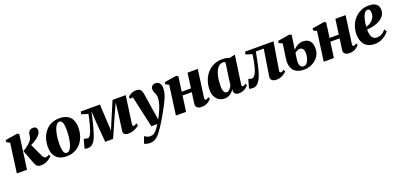

<svg xmlns="http://www.w3.org/2000/svg" viewBox="15 -1556 5849 2812"><g transform="rotate(-20 2939.5 -150.0)"><path d="M35.5 0 97 -457.5 44 -484 50 -515.5 241.5 -546 266 -529.5 194 0ZM410.5 10Q381 10 362.8 -0.2Q344.5 -10.5 334.2 -28Q324 -45.5 316 -67L237.5 -275Q261.5 -287.5 282 -301.2Q302.5 -315 321 -330.8Q339.5 -346.5 356.5 -364Q385 -392.5 393.2 -420Q401.5 -447.5 403.5 -471Q405.5 -497.5 417.5 -514.5Q429.5 -531.5 446.5 -539.5Q463.5 -547.5 480.5 -547.5Q516.5 -547.5 531 -530.5Q545.5 -513.5 546 -491Q546 -462.5 533 -441Q520 -419.5 502.5 -404Q487.5 -387.5 464 -370.8Q440.5 -354 413.2 -338.8Q386 -323.5 358 -310.8Q330 -298 305.5 -289L364 -341.5L465.5 -124.5Q477.5 -99.5 489.5 -88.5Q501.5 -77.5 516 -77.5Q525.5 -77.5 540.2 -82.8Q555 -88 568 -99.5L583 -70.5Q572 -57.5 548.2 -38.5Q524.5 -19.5 489.8 -4.8Q455 10 410.5 10Z M894.5 -547Q967 -547 1015.2 -521.2Q1063.5 -495.5 1087.8 -446.2Q1112 -397 1112.5 -327.5Q1113 -258 1093 -196Q1073 -134 1034 -86.8Q995 -39.5 938.5 -12.8Q882 14 809.5 14Q738.5 14 690.8 -12.2Q643 -38.5 619 -87.8Q595 -137 594 -205Q594 -276.5 614 -338.5Q634 -400.5 672.5 -447.5Q711 -494.5 767 -520.8Q823 -547 894.5 -547ZM880 -499.5Q855 -499.5 836.2 -479.2Q817.5 -459 804.2 -425.2Q791 -391.5 782.8 -350.2Q774.5 -309 770.8 -266.2Q767 -223.5 767 -186.5Q767.5 -134.5 774 -100.5Q780.5 -66.5 793.5 -50Q806.5 -33.5 827 -33.5Q852.5 -33.5 871.2 -53.8Q890 -74 903 -108Q916 -142 924.2 -183.5Q932.5 -225 936.2 -268Q940 -311 939.5 -348.5Q939.5 -403 933 -436.2Q926.5 -469.5 913.5 -484.5Q900.5 -499.5 880 -499.5Z M1770.5 11Q1735.5 11 1714.2 -6Q1693 -23 1697.5 -57L1731 -310L1751.5 -482.5L1676 -318L1533 7H1410L1383.5 -308L1374.5 -482Q1360 -420.5 1346.2 -361Q1332.5 -301.5 1318.2 -248Q1304 -194.5 1289 -150.2Q1274 -106 1257 -74.5Q1234 -32 1204.8 -12Q1175.5 8 1137.5 8Q1130 8 1120.2 6.2Q1110.5 4.5 1102.2 2Q1094 -0.5 1091.5 -2.5L1129 -142Q1134.5 -140 1146.2 -136.8Q1158 -133.5 1170.5 -131.2Q1183 -129 1190 -129Q1194 -129 1198 -130.5Q1202 -132 1206.5 -134.8Q1211 -137.5 1215.8 -142.2Q1220.5 -147 1225.5 -153.5Q1241 -175.5 1255 -213Q1269 -250.5 1281 -294.8Q1293 -339 1302.8 -382.8Q1312.5 -426.5 1319 -461L1217 -491.5L1225.5 -532.5H1523L1540 -226.5L1546 -119L1590.5 -226.5L1720.5 -532.5H1926L1867 -109.5Q1865 -93.5 1867 -84.5Q1869 -75.5 1873.5 -71.8Q1878 -68 1883.5 -68Q1894.5 -68 1906.8 -75Q1919 -82 1929.5 -92.5L1943.5 -57Q1935.5 -48 1911.2 -31.8Q1887 -15.5 1851 -2.2Q1815 11 1770.5 11Z M2019.5 -440Q2016 -455.5 2010.8 -461.5Q2005.5 -467.5 1998 -467.5Q1991 -467.5 1984.8 -465.2Q1978.5 -463 1971.5 -457.5L1958.5 -489Q1968 -500 1987 -513.5Q2006 -527 2032.8 -537.2Q2059.5 -547.5 2091 -547.5Q2120.5 -547.5 2139.2 -538Q2158 -528.5 2168.2 -510Q2178.5 -491.5 2183.5 -464Q2189 -428 2195.8 -385.5Q2202.5 -343 2209.5 -297.8Q2216.5 -252.5 2223.5 -208Q2230.5 -163.5 2237 -123.5L2251 -33.5L2292.5 -116.5Q2307.5 -147 2319.2 -176.5Q2331 -206 2339.2 -234.2Q2347.5 -262.5 2352 -289.2Q2356.5 -316 2356.5 -340Q2356 -371 2347.2 -392.2Q2338.5 -413.5 2329.5 -433.2Q2320.5 -453 2320.5 -479.5Q2320.5 -509 2339.8 -528.2Q2359 -547.5 2392 -547.5Q2422.5 -547.5 2441.5 -533Q2460.5 -518.5 2469.5 -496Q2478.5 -473.5 2478.5 -449.5Q2478.5 -402.5 2467 -359Q2455.5 -315.5 2435.5 -272.5Q2415.5 -229.5 2390.5 -183Q2376.5 -156.5 2361 -128.2Q2345.5 -100 2329 -71Q2312.5 -42 2295 -13Q2277.5 16 2259.5 44.5Q2241.5 73 2223 100Q2190.5 151 2159.2 184Q2128 217 2095.2 233Q2062.5 249 2024 249Q1997.5 249 1972.5 242.2Q1947.5 235.5 1934.5 227.5L1972 122.5Q1982.5 132 2007.8 144.5Q2033 157 2060.5 157Q2094 157 2119.2 140.8Q2144.5 124.5 2167.5 94.8Q2190.5 65 2216.5 24H2122.5Z M2990 -102.5Q2987.5 -83.5 2993.2 -76Q2999 -68.5 3008 -68.5Q3016.5 -68.5 3026.2 -73.2Q3036 -78 3052.5 -90.5L3066 -60.5Q3057.5 -50 3037.5 -33Q3017.5 -16 2986.5 -2.5Q2955.5 11 2913.5 11Q2887.5 11 2866.2 2.5Q2845 -6 2833.5 -24Q2822 -42 2826 -70L2850 -242.5H2706L2673 0H2514.5L2576.5 -457L2524 -484L2529.5 -515.5L2718.5 -545.5L2745 -528.5L2714 -298.5H2857.5L2889.5 -532H3049Z M3568 -102.5Q3565.5 -83.5 3570.5 -76Q3575.5 -68.5 3585.5 -68.5Q3594 -68.5 3604.5 -73.2Q3615 -78 3629.5 -91L3643 -60.5Q3633 -47.5 3612.5 -30.8Q3592 -14 3562.2 -1.8Q3532.5 10.5 3495 10.5Q3457.5 10.5 3438.8 -9Q3420 -28.5 3420 -57.5L3423.5 -81.5Q3411 -60.5 3389.8 -39Q3368.5 -17.5 3339.5 -3.5Q3310.5 10.5 3274.5 10.5Q3223 10.5 3185 -13.8Q3147 -38 3126.2 -81.8Q3105.5 -125.5 3105.5 -183.5Q3105.5 -240.5 3119.5 -293.8Q3133.5 -347 3160.5 -392.5Q3187.5 -438 3227.5 -472.2Q3267.5 -506.5 3320 -525.5Q3372.5 -544.5 3436 -544.5Q3466 -544.5 3495 -538.2Q3524 -532 3546 -524L3630.5 -543.5ZM3463.5 -484.5Q3458 -488.5 3449.2 -492.2Q3440.5 -496 3428 -496Q3392.5 -496 3366.8 -476Q3341 -456 3323.2 -422.2Q3305.5 -388.5 3295 -347Q3284.5 -305.5 3280 -261.5Q3275.5 -217.5 3275.5 -178Q3275.5 -138 3283.5 -113Q3291.5 -88 3305 -76.8Q3318.5 -65.5 3336 -65.5Q3347 -65.5 3358 -71.5Q3369 -77.5 3379.5 -88.5Q3390 -99.5 3399.2 -113.8Q3408.5 -128 3415.5 -144.5Z M4159 -102.5Q4156 -81 4163.8 -74.8Q4171.5 -68.5 4179 -68.5Q4187 -68.5 4198.5 -73.5Q4210 -78.5 4225.5 -90.5L4239 -60.5Q4227 -46.5 4204.2 -29.8Q4181.5 -13 4150.2 -1Q4119 11 4081 11Q4033.5 11 4010.5 -11Q3987.5 -33 3994 -72L4058.5 -481.5H3936Q3919 -394 3903 -317Q3887 -240 3869 -178Q3851 -116 3827.5 -74Q3803.5 -31.5 3775.5 -11.8Q3747.5 8 3712 8Q3693.5 8 3677.8 4.5Q3662 1 3655 -2.5L3694 -142Q3699.5 -140 3707.8 -137Q3716 -134 3726 -131.5Q3736 -129 3746 -129Q3762.5 -129 3776.8 -140.5Q3791 -152 3802.5 -172.2Q3814 -192.5 3823.5 -218.5Q3833 -244.5 3840.5 -273Q3850 -308.5 3856.8 -344.5Q3863.5 -380.5 3868.5 -411.2Q3873.5 -442 3876.5 -460.5L3778 -492L3786.5 -533H4229.5Z M4511 11Q4462 11 4422 -2.8Q4382 -16.5 4354.2 -46.2Q4326.5 -76 4315.5 -123.2Q4304.5 -170.5 4314 -237.5L4346 -456.5L4291 -484L4296.5 -515.5L4484 -545.5L4512 -530.5L4479.5 -308.5Q4495.5 -328.5 4519 -346Q4542.5 -363.5 4571 -374.5Q4599.5 -385.5 4630.5 -385.5Q4668.5 -385.5 4700.5 -370.8Q4732.5 -356 4752.2 -321Q4772 -286 4772 -225.5Q4772 -173 4750.8 -129.5Q4729.5 -86 4692.5 -54.5Q4655.5 -23 4608.8 -6Q4562 11 4511 11ZM4520 -37.5Q4550.5 -37.5 4571.8 -61.8Q4593 -86 4604.8 -125Q4616.5 -164 4616.5 -207.5Q4616.5 -247.5 4600 -272.8Q4583.5 -298 4548.5 -298Q4538.5 -298 4525.2 -293.5Q4512 -289 4498.8 -281Q4485.5 -273 4474 -262.5Q4471 -242 4467.8 -220.5Q4464.5 -199 4460.5 -173Q4453.5 -122.5 4460.2 -92.8Q4467 -63 4483 -50.2Q4499 -37.5 4520 -37.5Z M5294 -102.5Q5291.5 -83.5 5297.2 -76Q5303 -68.5 5312 -68.5Q5320.5 -68.5 5330.2 -73.2Q5340 -78 5356.5 -90.5L5370 -60.5Q5361.5 -50 5341.5 -33Q5321.5 -16 5290.5 -2.5Q5259.5 11 5217.5 11Q5191.5 11 5170.2 2.5Q5149 -6 5137.5 -24Q5126 -42 5130 -70L5154 -242.5H5010L4977 0H4818.5L4880.5 -457L4828 -484L4833.5 -515.5L5022.5 -545.5L5049 -528.5L5018 -298.5H5161.5L5193.5 -532H5353Z M5837 -103.5Q5823.5 -83 5793 -56Q5762.5 -29 5716 -8.8Q5669.5 11.5 5608.5 11.5Q5553.5 11.5 5514.8 -6.8Q5476 -25 5452 -56Q5428 -87 5416.8 -125.5Q5405.5 -164 5405 -204Q5405 -279 5428.2 -342Q5451.5 -405 5493.8 -451.2Q5536 -497.5 5593.2 -523.2Q5650.5 -549 5717.5 -549Q5772 -549 5805.5 -533.8Q5839 -518.5 5855 -492.5Q5871 -466.5 5871.5 -434Q5872.5 -387 5853 -352.5Q5833.5 -318 5801 -294.2Q5768.5 -270.5 5729.5 -256Q5690.5 -241.5 5650.5 -234.8Q5610.5 -228 5577.5 -227Q5576 -191 5581 -161.5Q5586 -132 5597.8 -111.2Q5609.5 -90.5 5628.2 -79Q5647 -67.5 5673 -67.5Q5708 -67.5 5734.5 -79Q5761 -90.5 5780.5 -107.8Q5800 -125 5813.5 -141.5ZM5682 -496.5Q5656 -496.5 5637.5 -474.8Q5619 -453 5606.8 -418.2Q5594.5 -383.5 5587.5 -344Q5580.5 -304.5 5578.5 -269.5Q5594.5 -271.5 5614 -279.5Q5633.5 -287.5 5652.8 -301.2Q5672 -315 5688 -334.5Q5704 -354 5713.5 -378.5Q5723 -403 5722.5 -432.5Q5721.5 -467 5710.8 -481.8Q5700 -496.5 5682 -496.5Z"/></g></svg>

Font: Merriweather 72pt Black
Style: Italic
Weight: 900
Italic angle: -7.8°
Version: Version 2.101